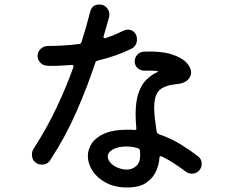

<svg xmlns="http://www.w3.org/2000/svg" viewBox="-20 -805 1040 848"><path d="M561 -590Q495 -557 410 -537Q402 -534 401 -528Q367 -425 318.5 -313.5Q270 -202 202 -98Q190 -78 165 -78Q151 -78 140 -85Q121 -98 121 -122Q121 -137 128 -147Q187 -239 230 -330Q273 -421 304 -508Q304 -509 304.5 -510Q305 -511 305 -512Q305 -520 296 -518Q276 -517 255.5 -515.5Q235 -514 215 -514Q208 -514 200.5 -514Q193 -514 185 -515Q168 -517 157 -529.5Q146 -542 146 -558Q146 -576 159.5 -589Q173 -602 191 -602Q224 -602 259 -604Q294 -606 331 -611Q339 -613 340 -619Q351 -654 360.5 -687Q370 -720 378 -752Q386 -785 419 -785Q439 -785 451 -771.5Q463 -758 463 -741Q463 -734 462 -730Q457 -711 450.5 -689.5Q444 -668 438 -646Q438 -645 437.5 -644.5Q437 -644 437 -643Q437 -634 447 -637Q486 -650 524 -669Q536 -674 544 -674Q570 -674 581 -651Q585 -643 585 -631Q585 -603 561 -590ZM854 -115Q871 -103 871 -81Q871 -67 862 -55Q850 -38 827 -38Q813 -38 802 -46Q782 -61 754.5 -79.5Q727 -98 695 -114Q693 -115 690 -115Q684 -115 684 -107Q683 -82 670.5 -51.5Q658 -21 627.5 1Q597 23 541 23Q488 23 449 2.5Q410 -18 389 -50Q368 -82 368 -116Q368 -146 386 -172.5Q404 -199 442 -215.5Q480 -232 540 -232Q548 -232 556.5 -232Q565 -232 573 -231H575Q584 -231 582 -240Q579 -273 579 -300Q579 -358 592 -395Q605 -432 626.5 -453Q648 -474 672 -485Q684 -490 671 -492Q658 -493 644 -493Q630 -493 617 -493Q600 -493 587.5 -504.5Q575 -516 575 -534Q575 -551 586.5 -563.5Q598 -576 616 -577Q689 -580 735 -566Q781 -552 802.5 -529.5Q824 -507 824 -485Q824 -466 808.5 -451.5Q793 -437 764 -434Q709 -429 685 -407.5Q661 -386 661 -329Q661 -308 664 -281.5Q667 -255 672 -223Q673 -216 683 -212Q737 -193 781 -165.5Q825 -138 854 -115ZM470 -84Q481 -72 501 -64Q521 -56 540 -56Q566 -56 584.5 -74.5Q603 -93 598 -140Q597 -148 587 -151Q574 -155 561.5 -156.5Q549 -158 538 -158Q503 -158 479.5 -145.5Q456 -133 456 -113Q456 -98 470 -84Z"/></svg>

Font: Kiwi Maru Medium
Style: Regular
Weight: 500
Designer: Hiroki-Chan
Version: Version 1.100